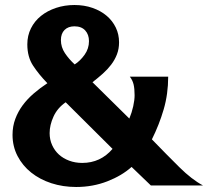

<svg xmlns="http://www.w3.org/2000/svg" viewBox="-20 -740 836 766"><path d="M582 0 505 -74Q466 -39 408 -16.5Q350 6 284 6Q231 6 185 -9Q139 -24 104.5 -51.5Q70 -79 50 -117.5Q30 -156 30 -202Q30 -236 41 -265.5Q52 -295 70.5 -320Q89 -345 114.5 -367Q140 -389 169 -408Q135 -443 112 -478Q89 -513 89 -563Q89 -598 103.5 -627Q118 -656 143.5 -676.5Q169 -697 203.5 -708.5Q238 -720 277 -720Q316 -720 349 -708.5Q382 -697 405.5 -677Q429 -657 442 -630Q455 -603 455 -571Q455 -545 446.5 -523Q438 -501 423.5 -482Q409 -463 390 -446Q371 -429 349 -412L496 -267Q506 -291 511.5 -316Q517 -341 517 -360Q517 -386 513 -403Q509 -420 498 -434H651Q651 -365 633 -303.5Q615 -242 586 -184Q646 -122 695.5 -73Q745 -24 790 0ZM223 -580Q223 -552 239 -528Q255 -504 278 -483Q300 -497 317.5 -521.5Q335 -546 335 -576Q335 -602 320 -618.5Q305 -635 277 -635Q252 -635 237.5 -620.5Q223 -606 223 -580ZM178 -209Q178 -183 188 -161Q198 -139 215 -123.5Q232 -108 256 -99Q280 -90 308 -90Q381 -90 429 -146L242 -332Q209 -309 193.5 -275Q178 -241 178 -209Z"/></svg>

Font: LT Museum
Style: Bold
Weight: 700
Designer: Daniel Lyons
Foundry: LyonsType
Version: Version 1.010